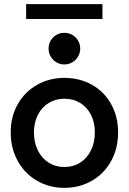

<svg xmlns="http://www.w3.org/2000/svg" viewBox="-20 -908 628 936"><path d="M32.2 -262.7Q32.2 -339.8 66.7 -400.4Q101.1 -460.9 160.9 -494.6Q220.7 -528.3 293.9 -528.3Q368.2 -528.3 428 -494.9Q487.8 -461.4 521.7 -400.6Q555.7 -339.8 555.7 -262.7Q555.7 -184.1 521.5 -122.6Q487.3 -61 427.5 -26.6Q367.7 7.8 293.9 7.8Q220.7 7.8 160.9 -26.6Q101.1 -61 66.7 -122.8Q32.2 -184.6 32.2 -262.7ZM442.4 -262.7Q442.4 -311 423.6 -348.1Q404.8 -385.3 371.1 -406Q337.4 -426.8 293.9 -426.8Q251.5 -426.8 217.8 -406.2Q184.1 -385.7 164.8 -348.4Q145.5 -311 145.5 -262.7Q145.5 -212.9 164.6 -174.6Q183.6 -136.2 217.5 -115Q251.5 -93.8 293.9 -93.8Q336.9 -93.8 370.6 -115Q404.3 -136.2 423.3 -174.6Q442.4 -212.9 442.4 -262.7ZM216.8 -670.9Q216.8 -692.4 227.1 -710Q237.3 -727.5 254.9 -737.8Q272.5 -748 293.9 -748Q314.9 -748 332.5 -737.8Q350.1 -727.5 360.6 -710Q371.1 -692.4 371.1 -670.9Q371.1 -649.9 360.6 -632.3Q350.1 -614.7 332.5 -604.2Q314.9 -593.8 293.9 -593.8Q272.5 -593.8 254.9 -604.2Q237.3 -614.7 227.1 -632.3Q216.8 -649.9 216.8 -670.9ZM107.4 -887.7H479.5V-815.4H107.4Z"/></svg>

Font: Reddit Sans Strawberry SemiBold
Style: Regular
Weight: 600
Designer: Stephen Hutchings
Foundry: Reddit
Version: Version 1.013